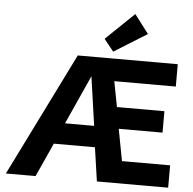

<svg xmlns="http://www.w3.org/2000/svg" viewBox="-62 -1028 1094 1090"><g transform="rotate(5 485.0 -483.0)"><path d="M11.7 0 359.9 -703.1H929.7V-575.7H579.1L606.9 -430.7H877.4V-308.6H627.9L662.1 -127.4H936.5V0H530.3L502.4 -192.4H268.1L180.7 0ZM321.3 -313H487.3L438.5 -653.8L472.7 -648.4ZM558.1 -742.2 503.4 -810.5 665 -965.8 746.1 -858.9Z"/></g></svg>

Font: Schibsted Grotesk
Style: Bold
Weight: 700
Designer: Bakken & Baeck AS, Henrik Kongsvoll
Foundry: Schibsted ASA
Version: Version 1.100;gftools[0.9.25]